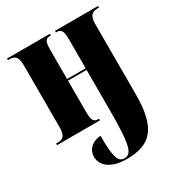

<svg xmlns="http://www.w3.org/2000/svg" viewBox="-185 -657 954 1029"><g transform="rotate(-30 292.0 -142.0)"><path d="M297 252C446 252 514 187 514 -25V-461C514 -513 535 -526 567 -526H576V-536H309V-526H312C340 -526 351 -513 351 -462V-280H236V-461C236 -513 245 -526 274 -526H278V-536H12V-526H22C53 -526 72 -513 72 -462V-75C72 -22 54 -10 22 -10H12V0H278V-10H274C247 -10 236 -22 236 -75V-270H351V-26C351 198 336 242 290 242C251 242 239 201 239 73C181 77 152 114 152 152C152 188 171 214 200 230C227 245 261 252 297 252Z"/></g></svg>

Font: Noto Serif Display ExtraCondensed Black
Style: Regular
Weight: 900
Width: 2
Designer: Monotype Design Team
Foundry: Monotype Imaging Inc.
Version: Version 2.009